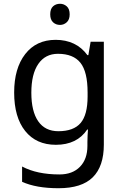

<svg xmlns="http://www.w3.org/2000/svg" viewBox="-20 -757 655 1017"><path d="M275 -546Q328 -546 370.5 -526Q413 -506 443 -465H448L460 -536H530V9Q530 124 471.5 182Q413 240 290 240Q172 240 97 206V125Q176 167 295 167Q364 167 403.5 126.5Q443 86 443 16V-5Q443 -17 444 -39.5Q445 -62 446 -71H442Q388 10 276 10Q172 10 113.5 -63Q55 -136 55 -267Q55 -395 113.5 -470.5Q172 -546 275 -546ZM287 -472Q220 -472 183 -418.5Q146 -365 146 -266Q146 -167 182.5 -114.5Q219 -62 289 -62Q370 -62 407 -105.5Q444 -149 444 -246V-267Q444 -377 406 -424.5Q368 -472 287 -472ZM298 -737Q318 -737 333.5 -723.5Q349 -710 349 -681Q349 -653 333.5 -639Q318 -625 298 -625Q276 -625 261 -639Q246 -653 246 -681Q246 -710 261 -723.5Q276 -737 298 -737Z"/></svg>

Font: Noto Sans Gunjala Gondi Semibold
Style: Regular
Weight: 600
Designer: Ek Type
Foundry: Ek Type
Version: Version 1.004; ttfautohint (v1.8.4.7-5d5b)